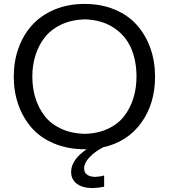

<svg xmlns="http://www.w3.org/2000/svg" viewBox="-20 -746 857 974"><path d="M502.4 1.5Q460 23.9 433.3 52.7Q406.7 81.5 406.7 107.9Q406.7 148.4 460.9 151.4Q492.7 149.9 508.3 144V201.2Q473.1 208 450.2 208Q397.9 208 369.4 185.8Q340.8 163.6 340.8 126.5Q340.8 64.5 419.4 11.2H412.1Q323.7 11.2 253.7 -18.3Q183.6 -47.9 139.6 -98.9Q95.7 -149.9 72.8 -215.6Q49.8 -281.2 49.8 -356.9Q49.8 -435.1 74 -502.2Q98.1 -569.3 143.3 -619.1Q188.5 -668.9 256.8 -697.5Q325.2 -726.1 409.2 -726.1Q494.1 -726.1 562.5 -697.3Q630.9 -668.5 675 -618.4Q719.2 -568.4 742.9 -501.5Q766.6 -434.6 766.6 -357.4Q766.6 -220.2 696.5 -123Q626.5 -25.9 502.4 1.5ZM409.7 -66.9Q476.6 -68.8 527.8 -92.8Q579.1 -116.7 610.1 -157.2Q641.1 -197.8 656.7 -248.3Q672.4 -298.8 672.4 -357.4Q672.4 -440.9 643.6 -504.6Q614.7 -568.4 554.7 -606.9Q494.6 -645.5 409.7 -647.9Q344.2 -646 292.7 -622.3Q241.2 -598.6 209.2 -558.8Q177.2 -519 160.6 -467.8Q144 -416.5 144 -357.4Q144 -297.9 160.2 -247.1Q176.3 -196.3 207.8 -156.2Q239.3 -116.2 291 -92.5Q342.8 -68.8 409.7 -66.9Z"/></svg>

Font: Commissioner Flair
Style: Regular
Weight: 400
Designer: Kostas Bartsokas
Foundry: Kostas Bartsokas
Version: Version 1.000